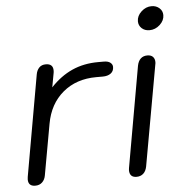

<svg xmlns="http://www.w3.org/2000/svg" viewBox="-52 -757 775 816"><g transform="rotate(-5 336.0 -348.5)"><path d="M36 -19Q36 -26 37 -30L113 -460Q116 -478 126.5 -489Q137 -500 155 -500Q186 -500 186 -471Q186 -464 185 -460L174 -400Q216 -445 266 -467.5Q316 -490 378 -490H402Q420 -490 429.5 -482.5Q439 -475 439 -464Q439 -446 426 -436.5Q413 -427 392 -427H364Q279 -427 221.5 -379Q164 -331 149 -247L110 -30Q107 -12 95.5 -1Q84 10 66 10Q36 10 36 -19Z M561 -648Q561 -671 580.5 -689Q600 -707 624 -707Q644 -707 657.5 -695Q671 -683 671 -665Q671 -642 651.5 -624Q632 -606 607 -606Q587 -606 574 -618Q561 -630 561 -648ZM468 -21 469 -30 545 -460Q549 -480 560 -490Q571 -500 588 -500Q604 -500 612 -491.5Q620 -483 620 -469Q620 -463 619 -460L542 -30Q538 -10 526.5 0Q515 10 498 10Q468 10 468 -21Z"/></g></svg>

Font: Kodchasan
Style: Italic
Weight: 400
Italic angle: -10°
Version: Version 1.000; ttfautohint (v1.6)